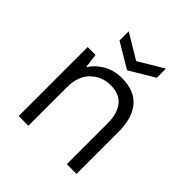

<svg xmlns="http://www.w3.org/2000/svg" viewBox="-188 -838 976 976"><g transform="rotate(45 300.0 -350.0)"><path d="M94 0V-496H151L160 -421H164Q184 -456 227.5 -482Q271 -508 329 -508Q420 -508 465 -454.5Q510 -401 510 -303V0H440V-295Q440 -364 409 -403Q378 -442 314 -442Q252 -442 208 -399.5Q164 -357 164 -277V0ZM319 -554 185 -634V-700L317 -621H321L453 -700V-634Z"/></g></svg>

Font: DM Mono Light
Style: Regular
Weight: 300
Designer: Colophon Foundry
Foundry: Colophon Foundry
Version: Version 1.000; ttfautohint (v1.8.2.53-6de2)